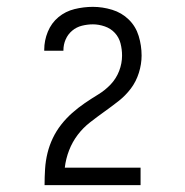

<svg xmlns="http://www.w3.org/2000/svg" viewBox="-20 -863 540 560"><path d="M110 -323V-324Q110 -347 111.5 -370.5Q113 -394 118.5 -416.5Q124 -439 134 -460Q144 -481 158.5 -499.5Q173 -518 190.5 -533.5Q208 -549 227 -562Q246 -575 266.5 -587.5Q287 -600 303 -617Q319 -634 327.5 -656Q336 -678 336 -701Q336 -719 331.5 -736.5Q327 -754 315 -767Q303 -780 285.5 -786Q268 -792 251 -792Q235 -792 219 -788Q203 -784 190.5 -773.5Q178 -763 171.5 -748Q165 -733 165 -717V-715H109V-718Q109 -745 119.5 -770.5Q130 -796 150.5 -813Q171 -830 197.5 -836.5Q224 -843 251 -843Q279 -843 307 -834.5Q335 -826 355.5 -806Q376 -786 384.5 -758Q393 -730 393 -701Q393 -676 385 -650.5Q377 -625 361.5 -604.5Q346 -584 325.5 -568Q305 -552 284 -537Q263 -522 242.5 -506Q222 -490 206.5 -469.5Q191 -449 181.5 -424.5Q172 -400 169 -374H390V-323Z"/></svg>

Font: Iosevka Fixed Light
Style: Regular
Weight: 300
Monospace: yes
Designer: Belleve Invis
Foundry: Belleve Invis
Version: Version 32.3.0